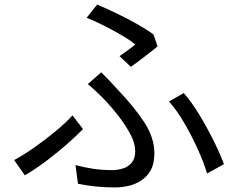

<svg xmlns="http://www.w3.org/2000/svg" viewBox="-20 -793 1040 842"><path d="M485 29Q438 29 397 24.5Q356 20 322 13L311 -69Q349 -59 387.5 -53Q426 -47 472 -47Q495 -47 518.5 -54Q542 -61 557.5 -79.5Q573 -98 573 -130Q573 -164 552.5 -203Q532 -242 502.5 -280.5Q473 -319 445 -349Q429 -366 407.5 -386.5Q386 -407 365 -424L424 -476Q443 -457 461.5 -437.5Q480 -418 498 -398Q568 -325 612.5 -257Q657 -189 657 -121Q657 -75 640.5 -46Q624 -17 598 -0.5Q572 16 542 22.5Q512 29 485 29ZM89 -24 42 -91Q83 -113 131.5 -147Q180 -181 225 -218.5Q270 -256 298 -287L344 -227Q315 -197 274 -161Q233 -125 185.5 -89Q138 -53 89 -24ZM888 -32Q874 -80 847.5 -138.5Q821 -197 788.5 -253Q756 -309 721 -348L786 -385Q821 -345 855 -288.5Q889 -232 917.5 -174.5Q946 -117 962 -73ZM554 -500 504 -547Q524 -560 543.5 -574.5Q563 -589 573 -598Q552 -616 516 -637Q480 -658 439 -679Q398 -700 360 -715L406 -773Q444 -757 490 -735Q536 -713 579.5 -688.5Q623 -664 653 -642L671 -590Q660 -580 639 -564Q618 -548 595.5 -530.5Q573 -513 554 -500Z"/></svg>

Font: Chocolate Classical Sans
Style: Regular
Weight: 400
Designer: 田海東、宇文滿月
Foundry: Moonlit Owen
Version: Version 1.001